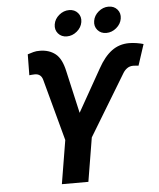

<svg xmlns="http://www.w3.org/2000/svg" viewBox="-61 -997 870 1050"><g transform="rotate(-5 373.5 -472.5)"><path d="M235.7 0 275.2 -238.9 183.8 -577.4Q179.4 -593.7 168.8 -602.4Q158.1 -611.2 140.4 -611.2Q133.3 -611.2 123 -610.3Q112.6 -609.5 110.3 -608.9L111.7 -723.7Q128.2 -729.1 143.8 -733.4Q159.3 -737.8 180.8 -737.3Q230.5 -736.6 264.4 -709.8Q298.4 -682.9 313.3 -614.1L366.4 -380.3L497.4 -612.5Q532 -675.3 573.3 -705.8Q614.6 -736.4 668.9 -736.4Q688.3 -736.4 710.2 -732.9Q732.1 -729.3 747.5 -724.6L709.7 -608.9Q707.5 -609.5 697.3 -610.3Q687 -611.2 680.5 -611.2Q661.9 -611.2 648.2 -601.8Q634.4 -592.4 625 -577.4L421 -240.5L381.2 0ZM550.3 -802.7Q520.1 -802.7 502.3 -823.6Q484.4 -844.5 489.3 -873.9Q494.1 -903.4 519 -924.2Q543.9 -945 574.1 -945Q604.4 -945 622.3 -924.2Q640.1 -903.4 635.3 -873.9Q630.5 -844.5 605.5 -823.6Q580.5 -802.7 550.3 -802.7ZM334 -802.7Q303.8 -802.7 285.9 -823.6Q268.1 -844.5 272.9 -873.9Q277.7 -903.4 302.6 -924.2Q327.5 -945 357.8 -945Q388 -945 405.9 -924.2Q423.8 -903.4 418.9 -873.9Q414.1 -844.5 389.1 -823.6Q364.2 -802.7 334 -802.7Z"/></g></svg>

Font: Inter
Style: Italic
Weight: 400
Italic angle: -9.3988°
Designer: Rasmus Andersson
Foundry: rsms
Version: Version 4.001;git-66647c0bb